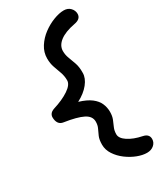

<svg xmlns="http://www.w3.org/2000/svg" viewBox="-260 -896 1048 1248"><g transform="rotate(-30 264.0 -272.5)"><path d="M454 264Q421 264 382 249Q343 234 307.5 207.5Q272 181 249 146Q226 111 226 72Q226 35 236 11.5Q246 -12 256 -32Q266 -52 266 -79Q266 -120 221 -142.5Q176 -165 83 -179Q59 -182 47.5 -199Q36 -216 36 -243Q36 -257 44.5 -268.5Q53 -280 73 -287Q145 -309 192 -340.5Q239 -372 239 -404Q239 -437 228.5 -466Q218 -495 207.5 -525Q197 -555 197 -591Q197 -638 222.5 -678Q248 -718 287 -747Q326 -776 369 -792.5Q412 -809 446 -809Q477 -809 495.5 -789.5Q514 -770 514 -745Q514 -706 462 -697Q388 -683 349 -653Q310 -623 310 -582Q310 -553 320.5 -526.5Q331 -500 341.5 -469Q352 -438 351 -395Q351 -356 319 -316Q287 -276 231 -247Q288 -230 320 -205.5Q352 -181 365 -151Q378 -121 378 -88Q378 -56 368.5 -33Q359 -10 349.5 11.5Q340 33 340 60Q340 90 380 116.5Q420 143 484 156Q527 165 527 202Q527 228 506.5 246Q486 264 454 264Z"/></g></svg>

Font: Shantell Sans Normal
Style: Regular
Weight: 500
Designer: Stephen Nixon, Anya Danilova, Shantell Martin
Foundry: Arrow Type
Version: Version 1.009;[a7da0bfa3]